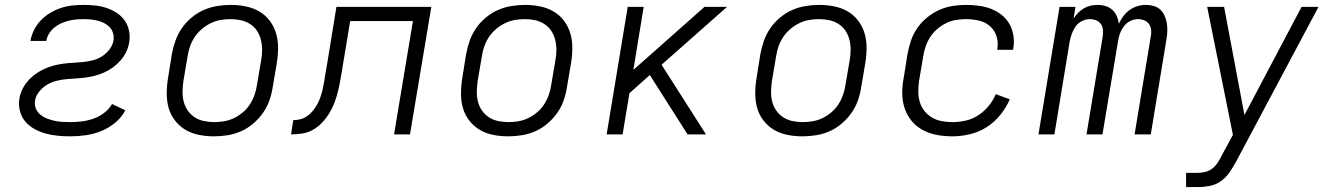

<svg xmlns="http://www.w3.org/2000/svg" viewBox="-20 -548 5440 783"><path d="M267 8Q241 8 215.5 5.5Q190 3 166 -3.5Q142 -10 120.5 -22Q99 -34 83.5 -52Q68 -70 61.5 -94.5Q55 -119 59 -145Q62 -165 71 -183.5Q80 -202 94 -218Q108 -234 125.5 -246.5Q143 -259 162 -267.5Q181 -276 200.5 -281Q220 -286 239.5 -288.5Q259 -291 279 -292Q299 -293 318.5 -295Q338 -297 358 -302Q378 -307 395.5 -318Q413 -329 426.5 -346.5Q440 -364 443 -384Q445 -399 441 -413Q437 -427 427.5 -437Q418 -447 405.5 -453.5Q393 -460 379 -463.5Q365 -467 350 -468.5Q335 -470 320 -470Q305 -470 289.5 -468.5Q274 -467 258.5 -463Q243 -459 228.5 -452.5Q214 -446 201 -435Q188 -424 179.5 -410Q171 -396 169 -381H104Q104 -381 104 -381Q104 -381 104 -381Q108 -404 119 -426Q130 -448 147 -465.5Q164 -483 185 -495.5Q206 -508 228.5 -515.5Q251 -523 274 -525.5Q297 -528 320 -528Q344 -528 368 -525.5Q392 -523 414.5 -515.5Q437 -508 456 -495.5Q475 -483 488 -465Q501 -447 506 -423.5Q511 -400 507 -376Q504 -356 495 -337Q486 -318 472 -302Q458 -286 441 -273.5Q424 -261 405 -252.5Q386 -244 366.5 -239Q347 -234 327 -231.5Q307 -229 287.5 -228Q268 -227 248.5 -225Q229 -223 209 -218Q189 -213 171 -202Q153 -191 139.5 -174Q126 -157 123 -138Q120 -121 126 -106Q132 -91 144 -81Q156 -71 171 -65Q186 -59 201.5 -55.5Q217 -52 234 -51Q251 -50 267 -50Q290 -50 314 -53Q338 -56 361 -64Q384 -72 404.5 -87.5Q425 -103 437 -124L491 -98Q476 -69 449 -47Q422 -25 391.5 -13Q361 -1 329.5 3.5Q298 8 267 8Z M852 8Q852 8 852 8Q852 8 852 8Q821 8 791 2Q761 -4 736.5 -18.5Q712 -33 694 -56Q676 -79 668 -107Q660 -135 660 -166Q660 -197 665 -228L681 -328Q686 -355 695.5 -382Q705 -409 721.5 -433Q738 -457 761.5 -476.5Q785 -496 811.5 -507.5Q838 -519 866 -523.5Q894 -528 921 -528Q921 -528 921 -528Q921 -528 921 -528Q952 -528 982 -522Q1012 -516 1037 -501.5Q1062 -487 1079.5 -464Q1097 -441 1105.5 -413Q1114 -385 1114 -354Q1114 -323 1109 -292L1092 -192Q1088 -165 1078.5 -138Q1069 -111 1052 -87Q1035 -63 1012 -43.5Q989 -24 962.5 -12.5Q936 -1 908 3.5Q880 8 852 8ZM853 -50Q873 -50 894 -53.5Q915 -57 934.5 -66.5Q954 -76 971 -90.5Q988 -105 999.5 -123Q1011 -141 1018 -161Q1025 -181 1028 -202L1045 -302Q1049 -323 1049 -344.5Q1049 -366 1044 -386Q1039 -406 1028 -422.5Q1017 -439 1000 -450Q983 -461 962.5 -465.5Q942 -470 920 -470Q900 -470 879.5 -466.5Q859 -463 839.5 -453.5Q820 -444 803 -429.5Q786 -415 774 -397Q762 -379 755 -359Q748 -339 745 -318L728 -218Q725 -197 724.5 -175.5Q724 -154 729 -134Q734 -114 745.5 -97.5Q757 -81 773.5 -70Q790 -59 811 -54.5Q832 -50 853 -50Z M1167 0 1176 -58Q1191 -58 1206 -62Q1221 -66 1234 -75.5Q1247 -85 1257 -97.5Q1267 -110 1274.5 -124Q1282 -138 1287 -152.5Q1292 -167 1295.5 -182Q1299 -197 1301.5 -212Q1304 -227 1306 -241Q1308 -251 1309.5 -261Q1311 -271 1313 -281L1352 -520H1739L1652 0H1587L1664 -462H1408L1376 -269Q1376 -269 1376 -269Q1376 -269 1376 -269V-267Q1372 -245 1368 -222Q1364 -199 1358.5 -176.5Q1353 -154 1345 -132Q1337 -110 1324.5 -89Q1312 -68 1295 -49.5Q1278 -31 1257 -19Q1236 -7 1212.5 -3.5Q1189 0 1167 0Z M2052 8Q2052 8 2052 8Q2052 8 2052 8Q2021 8 1991 2Q1961 -4 1936.5 -18.5Q1912 -33 1894 -56Q1876 -79 1868 -107Q1860 -135 1860 -166Q1860 -197 1865 -228L1881 -328Q1886 -355 1895.5 -382Q1905 -409 1921.5 -433Q1938 -457 1961.5 -476.5Q1985 -496 2011.5 -507.5Q2038 -519 2066 -523.5Q2094 -528 2121 -528Q2121 -528 2121 -528Q2121 -528 2121 -528Q2152 -528 2182 -522Q2212 -516 2237 -501.5Q2262 -487 2279.5 -464Q2297 -441 2305.5 -413Q2314 -385 2314 -354Q2314 -323 2309 -292L2292 -192Q2288 -165 2278.5 -138Q2269 -111 2252 -87Q2235 -63 2212 -43.5Q2189 -24 2162.5 -12.5Q2136 -1 2108 3.5Q2080 8 2052 8ZM2053 -50Q2073 -50 2094 -53.5Q2115 -57 2134.5 -66.5Q2154 -76 2171 -90.5Q2188 -105 2199.5 -123Q2211 -141 2218 -161Q2225 -181 2228 -202L2245 -302Q2249 -323 2249 -344.5Q2249 -366 2244 -386Q2239 -406 2228 -422.5Q2217 -439 2200 -450Q2183 -461 2162.5 -465.5Q2142 -470 2120 -470Q2100 -470 2079.5 -466.5Q2059 -463 2039.5 -453.5Q2020 -444 2003 -429.5Q1986 -415 1974 -397Q1962 -379 1955 -359Q1948 -339 1945 -318L1928 -218Q1925 -197 1924.5 -175.5Q1924 -154 1929 -134Q1934 -114 1945.5 -97.5Q1957 -81 1973.5 -70Q1990 -59 2011 -54.5Q2032 -50 2053 -50Z M2454 0 2540 -520H2605L2563 -263L2853 -520H2945L2678 -284L2859 0H2784L2630 -242L2547 -168L2519 0Z M3252 8Q3252 8 3252 8Q3252 8 3252 8Q3221 8 3191 2Q3161 -4 3136.5 -18.5Q3112 -33 3094 -56Q3076 -79 3068 -107Q3060 -135 3060 -166Q3060 -197 3065 -228L3081 -328Q3086 -355 3095.5 -382Q3105 -409 3121.5 -433Q3138 -457 3161.5 -476.5Q3185 -496 3211.5 -507.5Q3238 -519 3266 -523.5Q3294 -528 3321 -528Q3321 -528 3321 -528Q3321 -528 3321 -528Q3352 -528 3382 -522Q3412 -516 3437 -501.5Q3462 -487 3479.5 -464Q3497 -441 3505.5 -413Q3514 -385 3514 -354Q3514 -323 3509 -292L3492 -192Q3488 -165 3478.5 -138Q3469 -111 3452 -87Q3435 -63 3412 -43.5Q3389 -24 3362.5 -12.5Q3336 -1 3308 3.5Q3280 8 3252 8ZM3253 -50Q3273 -50 3294 -53.5Q3315 -57 3334.5 -66.5Q3354 -76 3371 -90.5Q3388 -105 3399.5 -123Q3411 -141 3418 -161Q3425 -181 3428 -202L3445 -302Q3449 -323 3449 -344.5Q3449 -366 3444 -386Q3439 -406 3428 -422.5Q3417 -439 3400 -450Q3383 -461 3362.5 -465.5Q3342 -470 3320 -470Q3300 -470 3279.5 -466.5Q3259 -463 3239.5 -453.5Q3220 -444 3203 -429.5Q3186 -415 3174 -397Q3162 -379 3155 -359Q3148 -339 3145 -318L3128 -218Q3125 -197 3124.5 -175.5Q3124 -154 3129 -134Q3134 -114 3145.5 -97.5Q3157 -81 3173.5 -70Q3190 -59 3211 -54.5Q3232 -50 3253 -50Z M3864 8Q3832 8 3801.5 2.5Q3771 -3 3744.5 -17Q3718 -31 3699 -53.5Q3680 -76 3670 -104.5Q3660 -133 3659.5 -164.5Q3659 -196 3665 -228L3681 -328Q3686 -355 3695 -382Q3704 -409 3720.5 -433Q3737 -457 3760 -476Q3783 -495 3809.5 -507Q3836 -519 3864 -523.5Q3892 -528 3919 -528Q3946 -528 3972 -524.5Q3998 -521 4021.5 -512Q4045 -503 4065 -487Q4085 -471 4097 -449.5Q4109 -428 4113 -401.5Q4117 -375 4112 -349Q4112 -348 4112 -347Q4112 -346 4112 -345H4047Q4047 -346 4047 -346.5Q4047 -347 4047 -347Q4052 -375 4044 -400Q4036 -425 4017 -441.5Q3998 -458 3972 -464Q3946 -470 3919 -470Q3899 -470 3878 -466.5Q3857 -463 3838 -453.5Q3819 -444 3802 -429.5Q3785 -415 3773.5 -397Q3762 -379 3755 -359Q3748 -339 3745 -318L3728 -218Q3725 -196 3725 -174Q3725 -152 3731 -132Q3737 -112 3750 -95.5Q3763 -79 3781 -68.5Q3799 -58 3820.5 -54Q3842 -50 3864 -50Q3890 -50 3917.5 -56Q3945 -62 3969 -77.5Q3993 -93 4011.5 -115.5Q4030 -138 4041 -164L4098 -143Q4084 -110 4059.5 -79.5Q4035 -49 4003 -29Q3971 -9 3935 -0.5Q3899 8 3864 8Z M4215 0 4301 -520H4366L4358 -472Q4366 -485 4377 -496Q4388 -507 4401 -514.5Q4414 -522 4428.5 -525Q4443 -528 4456 -528Q4474 -528 4489.5 -523Q4505 -518 4516.5 -507.5Q4528 -497 4534.5 -482Q4541 -467 4543 -451Q4550 -467 4561 -482Q4572 -497 4587 -507.5Q4602 -518 4619 -523Q4636 -528 4653 -528Q4670 -528 4685.5 -523.5Q4701 -519 4712 -508.5Q4723 -498 4729.5 -483.5Q4736 -469 4738.5 -453.5Q4741 -438 4740.5 -421Q4740 -404 4737 -388L4673 0H4607L4673 -399Q4676 -412 4674.5 -425.5Q4673 -439 4666 -449.5Q4659 -460 4646.5 -465Q4634 -470 4621 -470Q4604 -470 4588.5 -462Q4573 -454 4562.5 -439.5Q4552 -425 4546.5 -409Q4541 -393 4539 -377L4476 0H4411L4477 -399Q4479 -412 4478 -425.5Q4477 -439 4470 -449.5Q4463 -460 4450.5 -465Q4438 -470 4424 -470Q4408 -470 4392 -462Q4376 -454 4366 -439.5Q4356 -425 4350.5 -409Q4345 -393 4342 -377L4280 0Z M4817 215V157H4864Q4879 157 4895.5 153Q4912 149 4925 138.5Q4938 128 4947 113.5Q4956 99 4963 85L4964 84Q4964 84 4964 84Q4964 84 4964 84Q4964 83 4964 83Q4964 83 4964 83L5008 2L4903 -520H4972L5055 -79L5288 -520H5357L5021 111Q5009 133 4994.5 154.5Q4980 176 4958.5 191Q4937 206 4912.5 210.5Q4888 215 4864 215Z"/></svg>

Font: Iosevka SS04 Light Extended
Style: Italic
Weight: 300
Width: 7
Italic angle: -9°
Monospace: yes
Designer: Belleve Invis
Foundry: Belleve Invis
Version: Version 19.0.0; ttfautohint (v1.8.4)